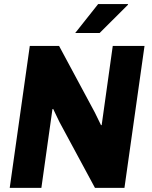

<svg xmlns="http://www.w3.org/2000/svg" viewBox="-20 -908 734 928"><path d="M27 0 124 -686H265.5L438.5 -364L468.5 -302.5L471.5 -304L525 -686H678.5L581.5 0H439L267.5 -318L237 -381.5L233.5 -380.5L180 0ZM343.5 -748.5 454.5 -888.5H598L599 -885.5L461.5 -748.5Z"/></svg>

Font: Chivo Medium
Style: Italic
Weight: 500
Italic angle: -8.05°
Designer: Hector Gatti
Foundry: Omnibus-Type
Version: Version 2.002